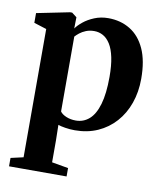

<svg xmlns="http://www.w3.org/2000/svg" viewBox="-87 -619 777 925"><g transform="rotate(10 301.5 -156.0)"><path d="M20.5 237V196L82 182V-445.5L20.5 -465V-512.5L181.5 -545H191.5L215.5 -526.5L214.5 -471.5Q225.5 -487.5 247.5 -505.5Q269.5 -523.5 300.5 -536.2Q331.5 -549 368 -549Q428.5 -549 475.2 -520.5Q522 -492 548.2 -434.5Q574.5 -377 574.5 -288.5Q574.5 -224 555.2 -169.2Q536 -114.5 499.8 -74Q463.5 -33.5 413.5 -11.2Q363.5 11 302 11Q278 11 254.8 7.2Q231.5 3.5 220 -1L221.5 75.5V182L302 196V237ZM298.5 -36Q336 -36 364 -60.5Q392 -85 407.2 -137Q422.5 -189 422.5 -271Q422.5 -327 414.2 -366.2Q406 -405.5 390.8 -429.8Q375.5 -454 355.5 -465Q335.5 -476 312.5 -476Q290 -476 272 -468.8Q254 -461.5 241.5 -451.5Q229 -441.5 221.5 -433V-67Q229.5 -54.5 250.8 -45.2Q272 -36 298.5 -36Z"/></g></svg>

Font: Merriweather 72pt
Style: Bold
Weight: 700
Version: Version 2.100